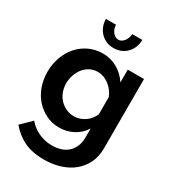

<svg xmlns="http://www.w3.org/2000/svg" viewBox="-223 -852 1080 1197"><g transform="rotate(30 317.0 -253.5)"><path d="M266 3Q214 3 170.5 -18.5Q127 -40 95.5 -76Q64 -112 47 -160Q30 -208 30 -262Q30 -318 48 -368Q66 -418 98 -454.5Q130 -491 175 -512.5Q220 -534 274 -534Q304 -534 331 -526.5Q358 -519 381 -505.5Q404 -492 423.5 -473Q443 -454 457 -432V-524H574V-25Q574 34 552 79.5Q530 125 491.5 157Q453 189 399.5 206Q346 223 284 223Q197 223 138.5 194Q80 165 38 114L111 43Q141 80 186.5 101Q232 122 284 122Q315 122 343.5 113.5Q372 105 393 87Q414 69 427 41Q440 13 440 -25V-91Q413 -46 366 -21.5Q319 3 266 3ZM311 -104Q333 -104 353 -111Q373 -118 390 -130Q407 -142 420 -158.5Q433 -175 440 -193V-317Q431 -340 416.5 -358.5Q402 -377 383.5 -391Q365 -405 345 -412Q325 -419 303 -419Q273 -419 247.5 -405.5Q222 -392 204.5 -370Q187 -348 177 -318.5Q167 -289 167 -259Q167 -226 178 -197.5Q189 -169 208.5 -148.5Q228 -128 254.5 -116Q281 -104 311 -104ZM312 -656Q334 -656 351 -677Q368 -698 371 -730H443Q443 -701 433 -676.5Q423 -652 405.5 -634Q388 -616 364.5 -606Q341 -596 312 -596Q283 -596 259.5 -606Q236 -616 218.5 -634Q201 -652 191 -676.5Q181 -701 181 -730H254Q254 -700 271.5 -678Q289 -656 312 -656Z"/></g></svg>

Font: Rising Sun
Style: Bold
Weight: 700
Designer: Matt McInerney, Pablo Impallari, Rodrigo Fuenzalida (Raleway font), Stephen Hutchings (Greek), Cristiano Sobral (main ch
Foundry: The Rising Sun Project Authors
Version: Version 4.327; ttfautohint (v1.8.4.7-5d5b-dirty)